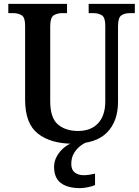

<svg xmlns="http://www.w3.org/2000/svg" viewBox="-20 -734 721 994"><path d="M358 10Q243 10 176.5 -42Q110 -94 110 -217V-602Q110 -644 92 -655Q74 -666 48 -666H23V-714H327V-666H302Q276 -666 258 -654.5Q240 -643 240 -598V-210Q240 -124 279.5 -90Q319 -56 384 -56Q451 -56 488 -96Q525 -136 525 -209V-602Q525 -644 507 -655Q489 -666 464 -666H439V-714H678V-666H652Q626 -666 608.5 -654.5Q591 -643 591 -598V-207Q591 -106 534 -48Q477 10 358 10ZM395 240Q330 240 295 213.5Q260 187 260 130Q260 99 276 72Q292 45 317 26Q342 7 370 0H436Q416 6 396 21.5Q376 37 362.5 60Q349 83 349 115Q349 145 367 159Q385 173 413 173Q426 173 440.5 171Q455 169 472 165V224Q457 231 433.5 235.5Q410 240 395 240Z"/></svg>

Font: Noto Serif Tamil SemiCondensed SemiBold
Style: Regular
Weight: 600
Width: 4
Designer: Indian Type Foundry, Tom Grace, and the Monotype Design Team
Foundry: Monotype Imaging Inc.
Version: Version 2.004; ttfautohint (v1.8.4.7-5d5b)